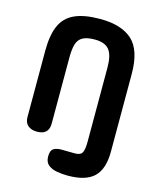

<svg xmlns="http://www.w3.org/2000/svg" viewBox="-132 -804 912 1102"><g transform="rotate(15 324.0 -252.5)"><path d="M211 -59Q211 8 141 8Q107 8 87 -9Q67 -26 67 -59V-452Q67 -546 92 -602.5Q117 -659 174 -685Q231 -711 326 -711Q452 -711 516.5 -652.5Q581 -594 581 -452V9Q581 112 532.5 159Q484 206 377 206Q344 206 312.5 200.5Q281 195 260.5 178.5Q240 162 240 128Q240 92 258.5 81Q277 70 309.5 71Q342 72 384 72Q417 72 427 53.5Q437 35 437 -12V-452Q437 -526 411.5 -557.5Q386 -589 326 -589Q279 -589 254 -575Q229 -561 220 -531Q211 -501 211 -452Z"/></g></svg>

Font: Madimi One
Style: Regular
Weight: 400
Designer: Taurai Valerie Mtake, Mirko Velimirovic
Foundry: TaVaTake
Version: Version 1.000; ttfautohint (v1.8.4.7-5d5b)